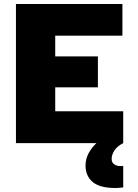

<svg xmlns="http://www.w3.org/2000/svg" viewBox="-20 -718 690 963"><path d="M60 0V-698H594V-539H257V-435H471V-280H257V-160H598V0ZM598 222Q590 223 580.5 224Q571 225 560 225Q480 225 444.5 194.5Q409 164 409 112Q409 80 424 51.5Q439 23 464 -0.5Q489 -24 518 -40L598 0Q568 15 554 36.5Q540 58 540 79Q540 98 553.5 106.5Q567 115 582 115Q586 115 589.5 115Q593 115 598 114Z"/></svg>

Font: Azeret Mono ExtraBold
Style: Regular
Weight: 800
Designer: Martin Vácha
Foundry: Displaay
Version: Version 1.002